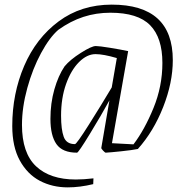

<svg xmlns="http://www.w3.org/2000/svg" viewBox="-20 -651 769 830"><path d="M727 -391Q727 -294 685.5 -188.5Q644 -83 576 -7Q552 -2 504 3Q456 8 437 9Q434 9 425.5 0Q417 -9 418 -12L453 -217Q419 -155 369 -73Q319 9 313 9Q250 9 224 -28Q198 -65 198 -137Q198 -205 215 -264.5Q232 -324 259 -364Q283 -393 329.5 -422.5Q376 -452 394 -452Q409 -452 455 -444.5Q501 -437 534 -430L464 -32L557 -27Q605 -90 643.5 -184Q682 -278 682 -379Q682 -488 629 -542Q576 -596 457 -596Q396 -596 340.5 -578Q285 -560 232 -522Q194 -489 157.5 -421.5Q121 -354 98 -270.5Q75 -187 75 -111Q75 10 135.5 67.5Q196 125 308 125Q341 125 384 120L383 145Q325 159 273 159Q206 159 152 130.5Q98 102 65.5 42.5Q33 -17 33 -106Q33 -246 84.5 -366Q136 -486 233.5 -558.5Q331 -631 463 -631Q727 -631 727 -391ZM463 -273 485 -400Q427 -417 393 -417Q356 -417 321.5 -382.5Q287 -348 265.5 -287.5Q244 -227 244 -151Q244 -91 255.5 -59.5Q267 -28 304 -28Q311 -28 363.5 -111Q416 -194 463 -273Z"/></svg>

Font: Grenze ExtraLight
Style: Italic
Weight: 275
Italic angle: -10°
Designer: Renata Polastri
Foundry: Omnibus-Type
Version: Version 1.002; ttfautohint (v1.8)